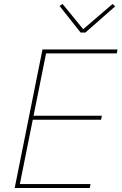

<svg xmlns="http://www.w3.org/2000/svg" viewBox="-20 -947 612 967"><path d="M410 -783H386L280 -917L295 -927L399 -800L547 -927L560 -915ZM432 0H54L194 -698H572L568 -678H212L149 -364H493L489 -344H145L80 -20H436Z"/></svg>

Font: IBM Plex Sans Thin
Style: Italic
Weight: 100
Italic angle: -11.31°
Designer: Mike Abbink, Paul van der Laan, Pieter van Rosmalen
Foundry: Bold Monday
Version: Version 3.0